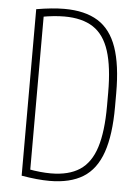

<svg xmlns="http://www.w3.org/2000/svg" viewBox="-53 -782 607 834"><g transform="rotate(5 250.0 -365.0)"><path d="M194 10Q142 10 72 -2V-728Q142 -740 194 -740Q284 -740 340.5 -705Q397 -670 423.5 -594Q450 -518 450 -395V-335Q450 -213 423.5 -136.5Q397 -60 340.5 -25Q284 10 194 10ZM98 -33Q125 -28 150 -25.5Q175 -23 197 -23Q275 -23 323 -54.5Q371 -86 393 -155Q415 -224 415 -336V-394Q415 -506 393 -575Q371 -644 323 -675.5Q275 -707 197 -707Q175 -707 150 -704.5Q125 -702 98 -697L107 -711V-19Z"/></g></svg>

Font: M PLUS 1 Code ExtraLight
Style: Regular
Weight: 250
Designer: Coji Morishita
Foundry: UNDERFOREST DESIGN
Version: Version 1.002